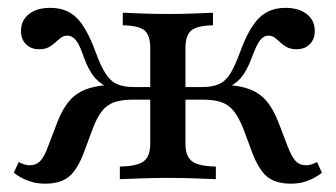

<svg xmlns="http://www.w3.org/2000/svg" viewBox="-20 -447 838 479"><path d="M706.5 11.3Q681.5 11.3 663.7 4Q646 -3.2 633.5 -19.8Q621 -36.3 610.5 -62.9L587.1 -125.8Q575.8 -154 563.3 -169.8Q550.8 -185.5 532.7 -191.9Q514.5 -198.4 485.5 -198.4H424.2V-229.8H483.9Q510.5 -229.8 527 -237.5Q543.5 -245.2 555.2 -264.5Q566.9 -283.9 579.8 -319.4Q601.6 -378.2 627 -402.8Q652.4 -427.4 691.9 -427.4Q725.8 -427.4 745.6 -411.7Q765.3 -396 765.3 -369.4Q765.3 -349.2 752.8 -336.7Q740.3 -324.2 720.2 -324.2Q705.6 -324.2 696.4 -329Q687.1 -333.9 679.8 -340.7Q672.6 -347.6 665.7 -352.8Q658.9 -358.1 649.2 -358.1Q641.9 -358.1 635.5 -353.2Q629 -348.4 622.6 -336.7Q616.1 -325 608.1 -303.2Q596 -270.2 581 -252.8Q566.1 -235.5 541.1 -225.8L525 -236.3Q569.4 -235.5 597.6 -226.2Q625.8 -216.9 644 -196Q662.1 -175 675 -141.1L696.8 -83.9Q707.3 -56.5 717.3 -45.6Q727.4 -34.7 743.5 -34.7Q755.6 -34.7 771 -42.7L783.1 -16.1Q766.9 -3.2 747.6 4Q728.2 11.3 706.5 11.3ZM91.9 11.3Q70.2 11.3 50.4 4Q30.6 -3.2 14.5 -16.1L26.6 -42.7Q41.9 -34.7 54 -34.7Q70.2 -34.7 80.6 -45.6Q91.1 -56.5 100.8 -83.9L122.6 -141.1Q135.5 -175 153.6 -196Q171.8 -216.9 200.4 -226.2Q229 -235.5 272.6 -236.3L256.5 -225.8Q232.3 -235.5 216.9 -252.8Q201.6 -270.2 189.5 -303.2Q182.3 -325 175.8 -336.7Q169.4 -348.4 162.5 -353.2Q155.6 -358.1 148.4 -358.1Q138.7 -358.1 131.9 -352.8Q125 -347.6 117.7 -340.7Q110.5 -333.9 101.2 -329Q91.9 -324.2 77.4 -324.2Q57.3 -324.2 44.8 -336.7Q32.3 -349.2 32.3 -369.4Q32.3 -396 52 -411.7Q71.8 -427.4 105.6 -427.4Q146 -427.4 171 -402.8Q196 -378.2 217.7 -319.4Q230.6 -283.9 242.7 -264.5Q254.8 -245.2 271.4 -237.5Q287.9 -229.8 313.7 -229.8H373.4V-198.4H312.1Q283.1 -198.4 264.9 -191.9Q246.8 -185.5 234.3 -169.8Q221.8 -154 211.3 -125.8L187.9 -62.9Q177.4 -36.3 164.9 -19.8Q152.4 -3.2 134.7 4Q116.9 11.3 91.9 11.3ZM279 0V-31.5Q322.6 -32.3 338.7 -44.8Q354.8 -57.3 354.8 -87.9V-327.4Q354.8 -358.9 340.7 -371Q326.6 -383.1 286.3 -383.9V-415.3Q302.4 -414.5 334.7 -413.3Q366.9 -412.1 400 -412.1Q433.1 -412.1 464.1 -413.3Q495.2 -414.5 511.3 -415.3V-383.9Q471.8 -383.1 457.3 -371Q442.7 -358.9 442.7 -327.4V-87.9Q442.7 -57.3 458.9 -44.8Q475 -32.3 518.5 -31.5V0Q499.2 -0.8 465.3 -2Q431.5 -3.2 398.4 -3.2Q366.9 -3.2 333.5 -2Q300 -0.8 279 0Z"/></svg>

Font: Playfair 12pt Medium
Style: Regular
Weight: 500
Designer: Claus Eggers Sørensen
Foundry: Claus Eggers Sørensen
Version: Version 2.000;gftools[0.9.28]